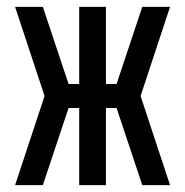

<svg xmlns="http://www.w3.org/2000/svg" viewBox="-20 -540 540 560"><path d="M476 0H395L320 -225H289V0H211V-225H180L105 0H24L110 -260L24 -520H105L180 -295H211V-520H289V-295H320L395 -520H476L390 -260Z"/></svg>

Font: Iosevka Term SS14
Style: Regular
Weight: 400
Monospace: yes
Designer: Belleve Invis
Foundry: Belleve Invis
Version: Version 24.1.1; ttfautohint (v1.8.4)